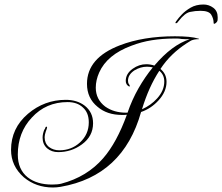

<svg xmlns="http://www.w3.org/2000/svg" viewBox="-20 -785 986 852"><path d="M883 -765Q907 -765 926.5 -750.5Q946 -736 946 -708Q946 -697 945 -693Q944 -689 939 -684Q928 -675 928 -683Q928 -702 917.5 -719.5Q907 -737 870 -737Q846 -737 823 -732Q800 -727 773 -692Q768 -685 766 -683.5Q764 -682 761 -682Q757 -682 759 -686Q760 -688 761 -689.5Q762 -691 765 -695Q771 -704 786.5 -720.5Q802 -737 826 -751Q850 -765 883 -765ZM215 47Q140 47 86 2Q29 -48 29 -120Q29 -216 104 -280Q177 -342 272 -342Q322 -342 356 -316Q393 -287 393 -238Q393 -180 343 -144Q297 -110 238 -110Q209 -110 189 -127Q169 -145 169 -174Q169 -192 178 -213V-212Q178 -207 180 -215Q182 -223 186 -223Q189 -222 189 -220Q189 -216 183 -201Q178 -186 178 -176Q178 -149 197 -133Q217 -118 243 -118Q297 -118 335 -153Q374 -189 374 -242Q374 -285 348 -308Q323 -332 280 -332Q184 -332 121 -263Q59 -197 59 -99Q59 -33 103 2Q144 34 211 34Q223 34 233.5 33Q244 32 252 30Q366 0 438 -83Q498 -152 543 -276Q537 -275 531.5 -275Q526 -275 521 -275Q455 -275 413 -311Q366 -349 366 -413Q366 -528 512 -584Q616 -624 756 -624Q791 -624 817.5 -621.5Q844 -619 863 -613L862 -611H858Q842 -611 828 -605Q826 -604 820.5 -600.5Q815 -597 807 -592Q773 -570 744 -542Q715 -514 692 -479Q719 -457 719 -422Q719 -378 683 -339Q650 -303 606 -288Q526 -4 249 44Q231 47 215 47ZM539 -285H546Q566 -343 594.5 -393Q623 -443 658 -486Q645 -489 632 -489Q604 -489 577 -473Q548 -454 548 -427Q548 -417 552 -412Q556 -407 556 -403Q556 -401 553 -401Q538 -409 538 -426Q538 -458 569 -480Q597 -500 629 -500Q647 -500 665 -494Q743 -586 822 -611H820Q814 -611 805.5 -611Q797 -611 786 -612Q775 -614 766.5 -614Q758 -614 752 -614Q701 -614 654 -606.5Q607 -599 563 -582Q455 -542 420 -463Q405 -429 405 -396Q405 -344 447 -312Q467 -298 490 -291.5Q513 -285 539 -285ZM610 -300Q650 -318 677 -348Q709 -383 709 -423Q709 -453 687 -471Q640 -399 610 -300Z"/></svg>

Font: Imperial Script
Style: Regular
Weight: 400
Designer: Robert E. Leuschke
Foundry: Robert E. Leuschke
Version: Version 1.010; ttfautohint (v1.8.3)